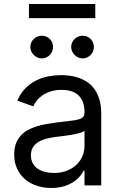

<svg xmlns="http://www.w3.org/2000/svg" viewBox="-20 -929 604 962"><path d="M237.2 12.8Q198.5 12.8 164.4 1.6Q130.3 -9.6 105.3 -31.1Q80.3 -52.6 65.7 -83.8Q51.1 -115.1 51.1 -154.8Q51.1 -186.1 59.8 -209.2Q68.5 -232.2 83.6 -249.1Q98.7 -266 119.1 -277.2Q139.6 -288.4 163 -295.6Q186.4 -302.9 212 -307.5Q237.6 -312.1 262.8 -315.3Q300.1 -320.3 326.7 -323Q353.3 -325.6 370.4 -329.9Q387.4 -334.2 395.4 -342Q403.4 -349.8 403.4 -365.1V-367.9Q403.4 -420.5 374.8 -449.6Q346.2 -478.7 288.4 -478.7Q258.5 -478.7 235.1 -471.4Q211.6 -464.1 194.2 -452.4Q176.8 -440.7 165.1 -426Q153.4 -411.2 146.3 -396.3L66.8 -424.7Q82.7 -462 107.4 -486.7Q132.1 -511.4 161.4 -525.9Q190.7 -540.5 222.7 -546.5Q254.6 -552.6 285.5 -552.6Q302.9 -552.6 324.6 -550.2Q346.2 -547.9 368.6 -541Q391 -534.1 412.5 -521Q433.9 -507.8 450.5 -486.3Q467 -464.8 477.1 -433.8Q487.2 -402.7 487.2 -359.4V0H403.4V-73.9H399.1Q392.8 -60.7 380 -45.5Q367.2 -30.2 347.5 -17.2Q327.8 -4.3 300.4 4.3Q273.1 12.8 237.2 12.8ZM250 -62.5Q287.3 -62.5 315.9 -74Q344.5 -85.6 364 -104.4Q383.5 -123.2 393.5 -147.5Q403.4 -171.9 403.4 -197.4V-274.1Q399.9 -269.9 390.3 -266.2Q380.7 -262.4 367.5 -259.4Q354.4 -256.4 339 -253.7Q323.5 -251.1 308.6 -249.1Q293.7 -247.2 280.5 -245.6Q267.4 -244 258.5 -242.9Q234 -239.7 211.6 -233.8Q189.3 -228 172.2 -217.5Q155.2 -207 145.1 -190.9Q134.9 -174.7 134.9 -150.6Q134.9 -128.9 143.5 -112.4Q152 -95.9 167.4 -84.7Q182.9 -73.5 204 -68Q225.1 -62.5 250 -62.5ZM457.4 -838.1H125V-909.1H457.4ZM188.9 -636.4Q177.9 -636.4 167.6 -641Q157.3 -645.6 149.3 -653.6Q141.3 -661.6 136.7 -671.9Q132.1 -682.2 132.1 -693.2Q132.1 -705.6 136.7 -715.9Q141.3 -726.2 149.3 -733.8Q157.3 -741.5 167.6 -745.7Q177.9 -750 188.9 -750Q201.3 -750 211.6 -745.7Q221.9 -741.5 229.6 -733.8Q237.2 -726.2 241.5 -715.9Q245.7 -705.6 245.7 -693.2Q245.7 -682.2 241.5 -671.9Q237.2 -661.6 229.6 -653.6Q221.9 -645.6 211.6 -641Q201.3 -636.4 188.9 -636.4ZM393.5 -636.4Q382.5 -636.4 372.2 -641Q361.9 -645.6 353.9 -653.6Q345.9 -661.6 341.3 -671.9Q336.6 -682.2 336.6 -693.2Q336.6 -705.6 341.3 -715.9Q345.9 -726.2 353.9 -733.8Q361.9 -741.5 372.2 -745.7Q382.5 -750 393.5 -750Q405.9 -750 416.2 -745.7Q426.5 -741.5 434.1 -733.8Q441.8 -726.2 446 -715.9Q450.3 -705.6 450.3 -693.2Q450.3 -682.2 446 -671.9Q441.8 -661.6 434.1 -653.6Q426.5 -645.6 416.2 -641Q405.9 -636.4 393.5 -636.4Z"/></svg>

Font: Fast_Sans
Style: Regular
Weight: 400
Designer: Rasmus Andersson
Foundry: rsms
Version: Version 3.018;git-588b23468